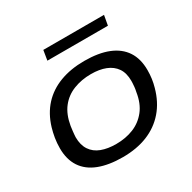

<svg xmlns="http://www.w3.org/2000/svg" viewBox="-157 -859 1032 1030"><g transform="rotate(-30 359.0 -344.0)"><path d="M320 12Q233 12 172.5 -11.5Q112 -35 81 -82Q50 -129 50 -198Q50 -231 55 -261Q60 -291 68 -318Q90 -391 135 -440Q180 -489 246.5 -514Q313 -539 397 -539Q485 -539 545 -515Q605 -491 636 -444Q667 -397 667 -327Q667 -300 663.5 -274.5Q660 -249 653 -225Q632 -148 586 -95Q540 -42 473 -15Q406 12 320 12ZM324 -67Q383 -67 431.5 -86.5Q480 -106 513 -147.5Q546 -189 556 -254Q560 -272 561 -284.5Q562 -297 562.5 -305Q563 -313 563 -320Q563 -369 542 -399.5Q521 -430 483 -445Q445 -460 393 -460Q334 -460 284.5 -440.5Q235 -421 203 -380Q171 -339 160 -274Q157 -255 156 -243Q155 -231 154 -222.5Q153 -214 153 -207Q153 -159 174 -127.5Q195 -96 233.5 -81.5Q272 -67 324 -67ZM227 -639 237 -700H613L602 -639Z"/></g></svg>

Font: Archivo Expanded
Style: Italic
Weight: 400
Width: 7
Italic angle: -10°
Designer: Hector Gatti
Foundry: Omnibus-Type
Version: Version 2.001